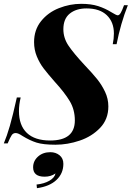

<svg xmlns="http://www.w3.org/2000/svg" viewBox="-48 -742 688 1003"><path d="M561 -511H541Q547 -540 547 -567Q547 -627 510 -662.5Q473 -698 404 -698Q350 -698 316.5 -671Q283 -644 283 -589Q283 -543 310.5 -502.5Q338 -462 394 -402Q436 -358 460 -328Q484 -298 501 -262Q518 -226 518 -186Q518 -119 475 -74Q432 -29 368.5 -7.5Q305 14 242 14Q178 14 143 3Q108 -8 69 -32Q47 -47 34 -47Q21 -47 13.5 -36.5Q6 -26 -8 7H-28Q-12 -31 3.5 -84.5Q19 -138 40 -233H60Q51 -195 51 -162Q51 -87 92.5 -47.5Q134 -8 214 -8Q343 -8 343 -113Q343 -169 316.5 -213.5Q290 -258 237 -316Q201 -357 180 -384.5Q159 -412 144.5 -447Q130 -482 130 -522Q130 -586 166.5 -631.5Q203 -677 260 -699.5Q317 -722 376 -722Q428 -722 465 -710Q502 -698 534 -678Q560 -662 567 -662Q575 -662 582.5 -674.5Q590 -687 600 -715H620Q582 -619 561 -511ZM283 114Q283 164 247 198Q211 232 145 241L143 222Q182 218 209.5 202.5Q237 187 242 164Q218 181 185 181Q125 181 125 132Q125 99 150.5 76Q176 53 215 53Q243 53 263 69Q283 85 283 114Z"/></svg>

Font: Playfair Display SC
Style: Bold Italic
Weight: 700
Italic angle: -14°
Designer: Claus Eggers Sørensen
Foundry: Claus Eggers Sørensen
Version: Version 1.200; ttfautohint (v1.6)